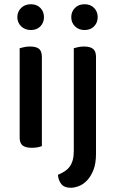

<svg xmlns="http://www.w3.org/2000/svg" viewBox="-20 -693 547 908"><path d="M178 -2Q171 1 158.5 3.5Q146 6 130 6Q101 6 87 -5Q73 -16 73 -42V-465Q81 -467 93.5 -470Q106 -473 122 -473Q151 -473 164.5 -462Q178 -451 178 -424ZM62 -612Q62 -638 80 -655.5Q98 -673 126 -673Q154 -673 171 -655.5Q188 -638 188 -612Q188 -586 171 -568.5Q154 -551 126 -551Q98 -551 80 -568.5Q62 -586 62 -612ZM434 35Q434 80 422 110.5Q410 141 392 160Q374 179 353 187Q332 195 314 195Q284 195 270 177.5Q256 160 254 134Q272 126 286 117Q300 108 309.5 95Q319 82 324 64Q329 46 329 20V-465Q336 -467 349 -470Q362 -473 377 -473Q406 -473 420 -462Q434 -451 434 -424ZM317 -612Q317 -638 334.5 -655.5Q352 -673 380 -673Q408 -673 425 -655.5Q442 -638 442 -612Q442 -586 425 -568.5Q408 -551 380 -551Q352 -551 334.5 -568.5Q317 -586 317 -612Z"/></svg>

Font: Baloo Bhai 2 Medium
Style: Regular
Weight: 500
Designer: Supriya Tembe, Noopur Datye and Ek Type
Foundry: Ek Type
Version: Version 1.640;PS 1.000;hotconv 16.6.51;makeotf.lib2.5.65220;